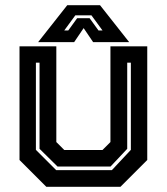

<svg xmlns="http://www.w3.org/2000/svg" viewBox="-20 -718 641 738"><path d="M158 0 55 -103V-540H196.5V-172L227 -141.5H374L404.5 -172V-540H546V-103L443 0ZM196 -64H410L483 -142V-477H469V-146L405 -78H201L132 -146V-477H118V-142ZM238.5 -698H364.5L476.5 -556H338L301.5 -610L265 -556H126.5ZM269.5 -659 227 -601H242.5L276.5 -648H324.5L358.5 -601H374L331.5 -659Z"/></svg>

Font: Tourney Thin
Style: Bold
Weight: 700
Version: Version 1.015